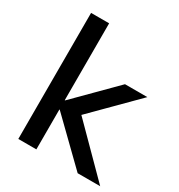

<svg xmlns="http://www.w3.org/2000/svg" viewBox="-168 -817 865 930"><g transform="rotate(30 264.5 -352.5)"><path d="M71 0V-705H172V-275H174L386 -488H511L254 -230V-277L529 0H403L174 -223H172V0Z"/></g></svg>

Font: Nunito Sans 12pt ExtraLight 12pt SemiBold
Style: Regular
Weight: 600
Version: Version 3.101;gftools[0.9.27]